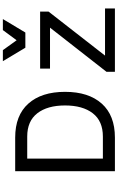

<svg xmlns="http://www.w3.org/2000/svg" viewBox="239 -1061 822 1340"><g transform="rotate(-90 650.0 -391.0)"><path d="M679 -348Q679 -184 597 -92Q515 0 360 0H125V-696H360Q515 -696 597 -604Q679 -512 679 -348ZM584 -348Q584 -471 529.5 -541.5Q475 -612 367 -612H213V-84H367Q475 -84 529.5 -154.5Q584 -225 584 -348ZM1261 -69V0H819V-59L1127 -453H841V-522H1239V-463L932 -69ZM970 -782 1039 -686 1110 -782H1187L1093 -625H987L893 -782Z"/></g></svg>

Font: AmikoRegular
Style: Regular
Weight: 400
Designer: Pablo Impallari, Rodrigo Fuenzalida, Andres Torresi
Foundry: Impallari Type
Version: Version 1.000; ttfautohint (v1.3)